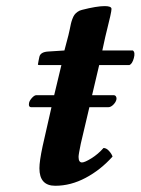

<svg xmlns="http://www.w3.org/2000/svg" viewBox="-20 -593 456 623"><path d="M270 -245.1 242.2 -127Q234.9 -91.8 234.9 -84Q234.9 -65.9 246.1 -65.9Q254.9 -65.9 276.6 -79.3Q298.3 -92.8 315.9 -112.8Q325.2 -112.8 333.7 -103.3Q342.3 -93.8 345.2 -85Q306.2 -41.5 257.8 -15.9Q209.5 9.8 159.2 9.8Q107.9 9.8 107.9 -46.9Q107.9 -69.8 118.2 -118.2L147 -245.1H82Q71.8 -245.1 74.2 -258.8Q75.7 -266.6 83.7 -275.4Q91.8 -284.2 98.1 -284.2H155.8L179.2 -381.8H108.9Q103 -381.8 103 -383.8Q103 -385.3 105.2 -396.2Q107.4 -407.2 107.9 -409.2Q111.8 -424.3 136.2 -425.8L189 -429.2L202.1 -479Q204.1 -486.3 206.3 -497.6Q208.5 -508.8 210 -515.4Q211.4 -522 214.6 -530.8Q217.8 -539.6 221.4 -544.7Q225.1 -549.8 231.4 -554.4Q237.8 -559.1 246.1 -561Q293.9 -573.2 319.8 -573.2Q341.8 -573.2 341.8 -564Q341.8 -558.6 337.9 -540.8Q334 -522.9 328.4 -501.2Q322.8 -479.5 321.8 -474.1L312 -429.2H411.1Q419.4 -423.3 414.3 -404.5Q409.2 -385.7 399.9 -381.8H301.8L278.8 -284.2H348.1Q354 -284.2 356.4 -279.8Q358.9 -275.4 357.9 -271Q356.4 -262.2 348.1 -253.7Q339.8 -245.1 331.1 -245.1Z"/></svg>

Font: Common Serif
Style: Bold Italic
Weight: 700
Italic angle: -12°
Designer: Philipp H. Poll, Khaled Hosny
Foundry: Stefan Peev, Context Ltd.
Version: Version 1.026